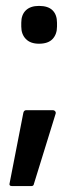

<svg xmlns="http://www.w3.org/2000/svg" viewBox="-20 -494 259 650"><path d="M21 136Q9 136 13 124L59 -112Q61 -121 69 -121H158Q164 -121 167 -117Q170 -113 168 -108L95 128Q94 136 86 136ZM112 -346Q83 -346 67.5 -362Q52 -378 52 -404V-417Q52 -444 67.5 -459Q83 -474 112 -474Q143 -474 158 -459Q173 -444 173 -417V-404Q173 -378 158 -362Q143 -346 112 -346Z"/></svg>

Font: Sofia Sans Condensed SemiBold
Style: Regular
Weight: 600
Designer: Botio Nikoltchev, Ani Petrova
Foundry: lettersoup
Version: Version 4.101